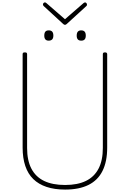

<svg xmlns="http://www.w3.org/2000/svg" viewBox="-20 -1548 1073 1587"><path d="M518 19Q431 19 365 -3Q299 -25 255 -68Q211 -111 189 -176.5Q167 -242 167 -328V-1100Q167 -1108 171 -1111.5Q175 -1115 185 -1115Q196 -1115 200 -1111.5Q204 -1108 204 -1100V-325Q204 -222 239.5 -154Q275 -86 344.5 -52.5Q414 -19 518 -19Q621 -19 690 -52.5Q759 -86 794.5 -154Q830 -222 830 -325V-1100Q830 -1108 834 -1111.5Q838 -1115 848 -1115Q866 -1115 866 -1100V-328Q866 -213 827.5 -135.5Q789 -58 711.5 -19.5Q634 19 518 19ZM382 -1212Q364 -1212 355 -1222.5Q346 -1233 346 -1253Q346 -1276 355 -1286.5Q364 -1297 383 -1297Q402 -1297 411.5 -1286.5Q421 -1276 421 -1254Q421 -1232 411 -1222Q401 -1212 382 -1212ZM652 -1212Q632 -1212 623 -1222.5Q614 -1233 614 -1253Q614 -1276 623.5 -1286.5Q633 -1297 651 -1297Q670 -1297 679.5 -1286.5Q689 -1276 689 -1254Q689 -1232 679.5 -1222Q670 -1212 652 -1212ZM683 -1528Q689 -1528 694 -1522.5Q699 -1517 699 -1509Q699 -1506 698 -1503.5Q697 -1501 694 -1498L533 -1351Q528 -1346 524.5 -1344.5Q521 -1343 517 -1343Q513 -1343 509.5 -1344.5Q506 -1346 501 -1351L340 -1499Q338 -1502 336.5 -1505Q335 -1508 335 -1510Q335 -1518 340 -1523Q345 -1528 351 -1528Q356 -1528 358.5 -1526Q361 -1524 364 -1522L517 -1389L670 -1522Q673 -1524 676 -1526Q679 -1528 683 -1528Z"/></svg>

Font: Playwrite FR Moderne Thin
Style: Regular
Weight: 250
Version: Version 1.002